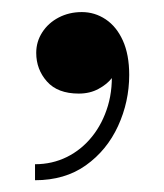

<svg xmlns="http://www.w3.org/2000/svg" viewBox="-20 -145 272 318"><path d="M38 153.5V127Q66.5 127 90.8 115Q115 103 132.5 81.2Q150 59.5 158.8 30Q167.5 0.5 164.5 -35H173Q173.5 -26.5 165.5 -16Q157.5 -5.5 143.2 2.2Q129 10 110.5 10Q75.5 10 57.8 -10Q40 -30 40 -57.5Q40 -76 50 -91.5Q60 -107 77.2 -116Q94.5 -125 115.5 -125Q137 -125 155 -113Q173 -101 183.5 -77.8Q194 -54.5 194 -21Q194 23.5 175.5 63.8Q157 104 122.2 128.8Q87.5 153.5 38 153.5Z"/></svg>

Font: Bodoni Moda 9pt Medium
Style: Regular
Weight: 500
Designer: Owen Earl
Foundry: indestructible type
Version: Version 2.005